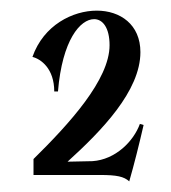

<svg xmlns="http://www.w3.org/2000/svg" viewBox="-20 -828 322 361"><path d="M223 -487C232 -518 242 -558 250 -593L243 -595C231 -562 197 -528 154 -525L107 -524C171 -582 244 -657 244 -730C244 -782 206 -808 162 -808C117 -808 62 -781 41 -721C57 -717 82 -699 82 -656H89C97 -753 131 -792 157 -792C173 -792 186 -776 186 -743C186 -678 110 -595 43 -529V-499H168C200 -499 213 -496 223 -487Z"/></svg>

Font: Sinistre
Style: Bold
Weight: 700
Designer: Jules Durand
Foundry: Collletttivo
Version: Version 69.420;Glyphs 3.2 (3217)